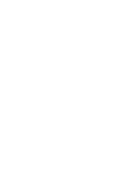

<svg xmlns="http://www.w3.org/2000/svg" viewBox="-20 -670 440 640"><path d="M300 -50Q300 -50 300 -50Q300 -50 300 -50Q300 -50 300 -50Q300 -50 300 -50Q300 -50 300 -50Q300 -50 300 -50Q300 -50 300 -50Q300 -50 300 -50Q300 -50 300 -50Q300 -50 300 -50Q300 -50 300 -50Q300 -50 300 -50ZM200 -50Q200 -50 200 -50Q200 -50 200 -50Q200 -50 200 -50Q200 -50 200 -50Q200 -50 200 -50Q200 -50 200 -50Q200 -50 200 -50Q200 -50 200 -50Q200 -50 200 -50Q200 -50 200 -50Q200 -50 200 -50Q200 -50 200 -50ZM100 -450Q100 -450 100 -450Q100 -450 100 -450Q100 -450 100 -450Q100 -450 100 -450Q100 -450 100 -450Q100 -450 100 -450Q100 -450 100 -450Q100 -450 100 -450Q100 -450 100 -450Q100 -450 100 -450Q100 -450 100 -450Q100 -450 100 -450ZM100 -350Q100 -350 100 -350Q100 -350 100 -350Q100 -350 100 -350Q100 -350 100 -350Q100 -350 100 -350Q100 -350 100 -350Q100 -350 100 -350Q100 -350 100 -350Q100 -350 100 -350Q100 -350 100 -350Q100 -350 100 -350Q100 -350 100 -350ZM300 -150Q300 -150 300 -150Q300 -150 300 -150Q300 -150 300 -150Q300 -150 300 -150Q300 -150 300 -150Q300 -150 300 -150Q300 -150 300 -150Q300 -150 300 -150Q300 -150 300 -150Q300 -150 300 -150Q300 -150 300 -150Q300 -150 300 -150ZM300 -250Q300 -250 300 -250Q300 -250 300 -250Q300 -250 300 -250Q300 -250 300 -250Q300 -250 300 -250Q300 -250 300 -250Q300 -250 300 -250Q300 -250 300 -250Q300 -250 300 -250Q300 -250 300 -250Q300 -250 300 -250Q300 -250 300 -250ZM300 -450Q300 -450 300 -450Q300 -450 300 -450Q300 -450 300 -450Q300 -450 300 -450Q300 -450 300 -450Q300 -450 300 -450Q300 -450 300 -450Q300 -450 300 -450Q300 -450 300 -450Q300 -450 300 -450Q300 -450 300 -450Q300 -450 300 -450ZM300 -350Q300 -350 300 -350Q300 -350 300 -350Q300 -350 300 -350Q300 -350 300 -350Q300 -350 300 -350Q300 -350 300 -350Q300 -350 300 -350Q300 -350 300 -350Q300 -350 300 -350Q300 -350 300 -350Q300 -350 300 -350Q300 -350 300 -350ZM100 -250Q100 -250 100 -250Q100 -250 100 -250Q100 -250 100 -250Q100 -250 100 -250Q100 -250 100 -250Q100 -250 100 -250Q100 -250 100 -250Q100 -250 100 -250Q100 -250 100 -250Q100 -250 100 -250Q100 -250 100 -250Q100 -250 100 -250ZM100 -150Q100 -150 100 -150Q100 -150 100 -150Q100 -150 100 -150Q100 -150 100 -150Q100 -150 100 -150Q100 -150 100 -150Q100 -150 100 -150Q100 -150 100 -150Q100 -150 100 -150Q100 -150 100 -150Q100 -150 100 -150Q100 -150 100 -150ZM200 -650Q200 -650 200 -650Q200 -650 200 -650Q200 -650 200 -650Q200 -650 200 -650Q200 -650 200 -650Q200 -650 200 -650Q200 -650 200 -650Q200 -650 200 -650Q200 -650 200 -650Q200 -650 200 -650Q200 -650 200 -650Q200 -650 200 -650ZM100 -650Q100 -650 100 -650Q100 -650 100 -650Q100 -650 100 -650Q100 -650 100 -650Q100 -650 100 -650Q100 -650 100 -650Q100 -650 100 -650Q100 -650 100 -650Q100 -650 100 -650Q100 -650 100 -650Q100 -650 100 -650Q100 -650 100 -650ZM300 -650Q300 -650 300 -650Q300 -650 300 -650Q300 -650 300 -650Q300 -650 300 -650Q300 -650 300 -650Q300 -650 300 -650Q300 -650 300 -650Q300 -650 300 -650Q300 -650 300 -650Q300 -650 300 -650Q300 -650 300 -650Q300 -650 300 -650Z"/></svg>

Font: TINY 5x3
Style: Regular
Weight: 400
Designer: Jack Halten Fahnestock
Foundry: Velvetyne Type Foundry
Version: Version 1.002